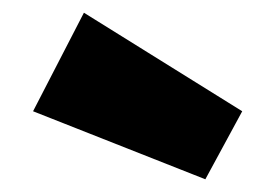

<svg xmlns="http://www.w3.org/2000/svg" viewBox="-20 -944 433 302"><path d="M112 -924 32 -769 303 -662 361 -769Z"/></svg>

Font: Glow Sans SC Normal Heavy
Style: Regular
Weight: 900
Designer: Ryoko NISHIZUKA (kana, bopomofo & ideographs); Paul D. Hunt (Latin, Greek & Cyrillic); Sandoll Communications, Soo-young
Version: Version 0.93